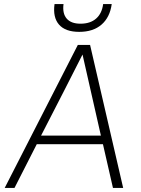

<svg xmlns="http://www.w3.org/2000/svg" viewBox="-20 -920 690 940"><path d="M484 -214H160L51 0H3L361 -700H421L583 0H533ZM181 -256H474L384 -653L294 -476ZM368 -764Q300 -764 269 -799.5Q238 -835 247 -900H291Q285 -854 306.5 -829Q328 -804 374 -804Q422 -804 450.5 -829Q479 -854 485 -900H527Q518 -835 477 -799.5Q436 -764 368 -764Z"/></svg>

Font: Retni Sans Light
Style: Italic
Weight: 300
Italic angle: -8°
Designer: Vitaly Kuzmin
Foundry: ParaType Ltd.
Version: Version 1.00;June 10, 2019;FontCreator 11.5.0.2425 64-bit; t